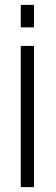

<svg xmlns="http://www.w3.org/2000/svg" viewBox="-20 -766 229 786"><path d="M65 0V-578H119V0ZM65 -654V-746H119V-654Z"/></svg>

Font: Oswald ExtraLight
Style: Regular
Weight: 250
Designer: Vernon Adams
Foundry: Vernon Adams
Version: Version 4.103;gftools[0.9.33.dev8+g029e19f]